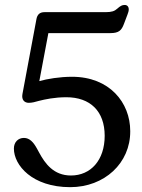

<svg xmlns="http://www.w3.org/2000/svg" viewBox="-20 -741 573 774"><path d="M505 -212.5C505 -327.5 421.5 -431.5 270.5 -431.5C220.5 -431.5 170 -423 138.5 -414L175 -607.5H424.5C459.5 -607.5 470 -618.5 480 -645.5L494 -682.5C497 -690 499 -697 499 -703C499 -714 493 -721 482.5 -721C472.5 -721 465.5 -717.5 452 -705.5C442 -696.5 431 -692 405.5 -692H159.5C141 -692 130.5 -683 127 -664.5L70.5 -362C66 -338 79 -326.5 96 -326.5C109 -326.5 122 -330 137.5 -334.5C161.5 -340.5 200 -349 247.5 -349C343.5 -349 402 -293 402 -193.5C402 -95.5 346 -33.5 266 -33.5C196 -33.5 161.5 -82 138 -125.5L129 -142C115 -167.5 99.5 -185 76.5 -185C53 -185 36 -168 36 -142C36 -75 110 13.5 263 13.5C401 13.5 506 -83.5 505 -212.5Z"/></svg>

Font: dr Title
Style: Regular
Weight: 400
Version: Version 1.000;hotconv 1.0.109;makeotfexe 2.5.65596